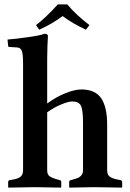

<svg xmlns="http://www.w3.org/2000/svg" viewBox="-20 -852 590 874"><path d="M286.1 -832Q327.1 -783.2 387.2 -737.8L371.1 -716.8Q309.1 -745.6 265.1 -778.8Q215.3 -741.7 158.2 -716.8L144 -737.8Q187 -770 243.2 -832ZM467.8 -77.1Q467.8 -57.1 479.5 -48.1Q491.2 -39.1 517.1 -34.2L527.8 -32.2Q535.6 -31.2 536.1 -22.9V0L534.2 2Q450.2 0 411.1 0L296.9 2L294.9 0V-22.9Q294.9 -30.8 303.2 -32.2L310.1 -34.2Q328.1 -39.1 336.7 -43Q345.2 -46.9 351.6 -55.4Q357.9 -64 357.9 -77.1V-294.9Q357.9 -353 347.9 -371.6Q337.9 -390.1 308.1 -390.1Q292 -390.1 259.5 -377Q227.1 -363.8 194.8 -340.8V-77.1Q194.8 -58.1 205.3 -50Q215.8 -42 244.1 -34.2L251 -32.2Q258.8 -31.2 258.8 -22.9V0L256.8 2Q176.8 0 138.2 0L19 2L17.1 0V-22.9Q17.1 -30.8 24.9 -32.2L37.1 -34.2Q62 -38.1 73.5 -47.6Q85 -57.1 85 -77.1V-563Q85 -608.9 78.4 -622.6Q71.8 -636.2 55.2 -636.2L22.9 -638.2Q17.1 -638.2 17.1 -643.1L14.2 -671.9Q51.3 -674.8 108.2 -682.9Q165 -690.9 182.1 -698.2Q198.2 -698.2 198.2 -688Q195.3 -647.9 194.8 -583V-380.9Q234.9 -410.6 277.8 -427.7Q320.8 -444.8 350.1 -444.8Q413.1 -444.8 440.4 -405Q467.8 -365.2 467.8 -284.2Z"/></svg>

Font: Linux Libertine
Style: Semibold
Weight: 600
Designer: Philipp H. Poll
Foundry: Philipp H. Poll
Version: Version 5.1.2 ; ttfautohint (v0.9)